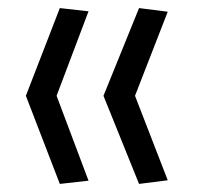

<svg xmlns="http://www.w3.org/2000/svg" viewBox="-20 -550 487 475"><path d="M236 -313 324 -530 395 -521 314 -313 395 -104 324 -95ZM44 -313 128 -530 199 -522 120 -313 199 -103 128 -95Z"/></svg>

Font: Lineal Light
Style: Regular
Weight: 300
Designer: Created by Frank Adebiaye with contributions from Anton Moglia & Ariel Martín Pérez
Created by Frank ADEBIAYE with FontF
Foundry: Velvetyne Type Foundry
Version: Version 2.000